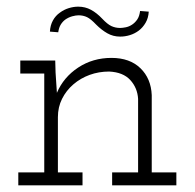

<svg xmlns="http://www.w3.org/2000/svg" viewBox="-20 -557 585 577"><path d="M228 0H35V-39H113V-336H41V-375H146L147 -339Q148 -322 149 -308.5Q150 -295 151 -278Q171 -325 215 -354Q259 -383 315 -383Q370 -383 402 -352Q434 -321 436 -271V-39H510V0H317V-39H395V-260Q393 -293 371.5 -316.5Q350 -340 308 -342Q277 -342 249.5 -332Q222 -322 200.5 -303.5Q179 -285 166.5 -260Q154 -235 154 -205V-39H228ZM397 -465Q385 -456 370.5 -451.5Q356 -447 341 -447Q320 -447 302.5 -457Q285 -467 269 -483Q253 -500 241.5 -505.5Q230 -511 216 -511Q208 -511 197 -508Q186 -505 176 -498Q168 -492 162.5 -483Q157 -474 155 -460L130 -462Q131 -481 139 -495.5Q147 -510 160 -519Q172 -528 186.5 -532.5Q201 -537 215 -537Q236 -537 253.5 -527.5Q271 -518 287 -501Q303 -484 315 -478.5Q327 -473 341 -473Q348 -473 358 -475Q368 -477 377 -483Q386 -489 392.5 -498.5Q399 -508 401 -524L427 -522Q426 -503 417.5 -488.5Q409 -474 397 -465Z"/></svg>

Font: Josefin Slab
Style: Regular
Weight: 400
Designer: Santiago Orozco
Foundry: Typemade
Version: Version 2.000